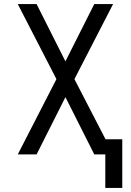

<svg xmlns="http://www.w3.org/2000/svg" viewBox="-20 -755 640 939"><path d="M578 164H495V0H441L300 -280L159 0H67L256 -368L67 -735H159L300 -455L441 -735H533L344 -368L496 -74H578Z"/></svg>

Font: Zed Mono Extended
Style: Regular
Weight: 400
Width: 7
Monospace: yes
Designer: Belleve Invis
Foundry: Belleve Invis
Version: Version 1.0.0; ttfautohint (v1.8.4)